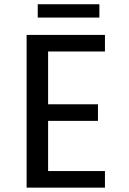

<svg xmlns="http://www.w3.org/2000/svg" viewBox="-20 -860 590 880"><path d="M102 0V-700H461V-624H200.5V-382H429V-306H200.5V-76H461V0ZM153 -779.5V-840.5H435.5V-779.5Z"/></svg>

Font: Trispace SemiCondensed
Style: Regular
Weight: 400
Width: 4
Designer: Tyler Finck
Foundry: Etcetera Type Company
Version: Version 1.210; ttfautohint (v1.8.3)